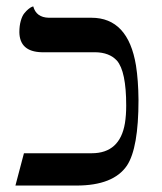

<svg xmlns="http://www.w3.org/2000/svg" viewBox="-20 -575 503 595"><path d="M371.1 -248Q371.1 -354 342.3 -387.2Q318.8 -412.6 274.9 -413.1H108.9Q41 -415 40 -475.1Q40 -495.1 44.4 -510.5Q48.8 -525.9 55.4 -533.9Q62 -542 68.1 -546.9Q74.2 -551.8 78.6 -553.7L83 -555.2Q92.3 -521 130.9 -520H263.2Q377 -520 401.4 -372.1Q408.7 -325.7 409.2 -265.1Q409.2 -116.2 373.5 -62Q331.5 0 216.8 0H27.8L54.2 -100.1H264.2Q351.6 -100.1 367.2 -193.4Q371.1 -217.8 371.1 -248Z"/></svg>

Font: Linux Libertine Display O
Style: Regular
Weight: 400
Designer: Philipp H. Poll
Foundry: Philipp H. Poll
Version: Version 5.0.9